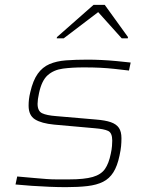

<svg xmlns="http://www.w3.org/2000/svg" viewBox="-20 -764 613 792"><path d="M252 8Q221 8 184 6.5Q147 5 110.5 2.5Q74 0 44 -3L51 -36Q96 -32 124 -29.5Q152 -27 172.5 -25.5Q193 -24 213.5 -24Q234 -24 264 -24Q328 -24 362.5 -34Q397 -44 413 -67Q429 -90 437 -130Q441 -148 442 -162Q443 -176 443 -184Q443 -216 426 -224Q409 -232 371 -235L203 -250Q151 -255 124.5 -271.5Q98 -288 98 -328Q98 -341 99.5 -354.5Q101 -368 105 -384Q116 -432 135.5 -459.5Q155 -487 184 -499.5Q213 -512 252 -515Q291 -518 342 -518Q368 -518 399 -516.5Q430 -515 461.5 -512Q493 -509 519 -506L512 -473Q479 -477 451 -480Q423 -483 393.5 -484.5Q364 -486 326 -486Q278 -486 240 -481Q202 -476 177 -454Q152 -432 141 -380Q138 -367 136.5 -355.5Q135 -344 135 -336Q135 -306 153.5 -297Q172 -288 212 -285L375 -271Q414 -268 437 -260Q460 -252 470.5 -236.5Q481 -221 481 -194Q481 -177 479.5 -161Q478 -145 473 -122Q464 -79 447.5 -53Q431 -27 405 -14Q379 -1 341 3.5Q303 8 252 8ZM214 -606 215 -611 366 -744H412L508 -611L507 -606H482L385 -714L243 -606Z"/></svg>

Font: Saira Expanded Thin
Style: Italic
Weight: 250
Width: 7
Italic angle: -12°
Designer: Hector Gatti with collaboration of the Omnibus-Type team
Foundry: Omnibus-Type
Version: Version 1.101